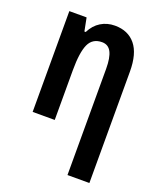

<svg xmlns="http://www.w3.org/2000/svg" viewBox="-146 -643 805 972"><g transform="rotate(20 257.0 -156.5)"><path d="M304 -553Q375 -553 414.5 -505Q454 -457 454 -360V240H336V-332Q336 -392 320.5 -422Q305 -452 271 -452Q220 -452 200 -408Q180 -364 180 -268V0H61V-543H154L168 -472H175Q195 -512 228.5 -532.5Q262 -553 304 -553Z"/></g></svg>

Font: Avrile Sans Condensed SemiBold
Style: Regular
Weight: 600
Width: 3
Designer: Monotype Design Team
Foundry: Monotype Imaging Inc.
Version: Version 2.001;September 10, 2019;FontCreator 11.5.0.2425 64-